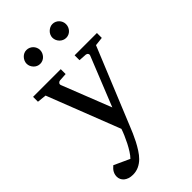

<svg xmlns="http://www.w3.org/2000/svg" viewBox="-278 -776 1085 1085"><g transform="rotate(-45 265.0 -233.5)"><path d="M467.8 -437 275.9 30.8Q271 43 262.2 63.5Q253.4 84 241.5 107.2Q229.5 130.4 215.1 152.8Q200.7 175.3 185.1 190.9Q167 209 145.3 219Q123.5 229 98.1 229Q80.6 229 66.9 224.4Q53.2 219.7 43.9 211.9Q34.7 204.1 29.8 193.6Q24.9 183.1 24.9 171.9Q24.9 154.8 32.5 140.4Q40 126 57.1 111.8L150.9 154.8Q163.1 142.6 175.8 122.8Q188.5 103 199.7 81.1Q210.9 59.1 220.2 37.4Q229.5 15.6 234.9 -1L64.9 -437L9.8 -442.9V-481.9H231V-442.9L183.1 -439.9Q174.8 -439 169.9 -432.6Q165 -426.3 168 -418L284.2 -123L402.8 -418Q406.2 -425.8 401.9 -432.4Q397.5 -439 389.2 -439.9L341.8 -442.9V-481.9H520V-442.9ZM225.1 -641.1Q225.1 -629.9 220.7 -619.6Q216.3 -609.4 209 -601.6Q201.7 -593.8 191.7 -589.4Q181.6 -585 170.4 -585Q159.2 -585 149.4 -589.4Q139.6 -593.8 132.3 -601.6Q125 -609.4 120.6 -619.1Q116.2 -628.9 116.2 -640.1Q116.2 -650.9 120.6 -660.9Q125 -670.9 132.3 -678.7Q139.6 -686.5 149.4 -691.2Q159.2 -695.8 170.4 -695.8Q181.6 -695.8 191.7 -691.4Q201.7 -687 209 -679.7Q216.3 -672.4 220.7 -662.4Q225.1 -652.3 225.1 -641.1ZM432.1 -641.1Q432.1 -629.9 428 -619.6Q423.8 -609.4 416.5 -601.6Q409.2 -593.8 399.4 -589.4Q389.6 -585 378.4 -585Q367.2 -585 357.2 -589.4Q347.2 -593.8 339.6 -601.6Q332 -609.4 327.6 -619.6Q323.2 -629.9 323.2 -641.1Q323.2 -651.4 327.6 -661.4Q332 -671.4 339.8 -679Q347.7 -686.5 357.4 -691.2Q367.2 -695.8 378.4 -695.8Q389.6 -695.8 399.4 -691.4Q409.2 -687 416.5 -679.4Q423.8 -671.9 428 -661.9Q432.1 -651.9 432.1 -641.1Z"/></g></svg>

Font: Charis SIL
Style: Regular
Weight: 400
Foundry: SIL International
Version: Version 4.112